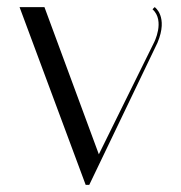

<svg xmlns="http://www.w3.org/2000/svg" viewBox="-20 -520 510 540"><path d="M221 0H231L423 -400C454 -474 415 -500 415 -500L409 -494C445 -461 413 -400 413 -400L258 -86L105 -500H35Z"/></svg>

Font: Italiana
Style: Regular
Weight: 400
Designer: Santiago Orozco
Foundry: Santiago Orozco
Version: Version 1.000;PS 001.001;hotconv 1.0.56